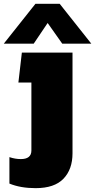

<svg xmlns="http://www.w3.org/2000/svg" viewBox="-58 -749 497 1003"><path d="M-38.1 -521 127 -729H253.9L418.9 -521H267.1L190.9 -628.9L118.2 -521ZM127.9 233.9Q49.3 233.9 -8.8 210V71.8Q21 82 50.8 82Q106 82 106 37.1V-317.9H38.1L56.2 -474.1H320.8V51.8Q320.8 135.7 273.4 184.8Q226.1 233.9 127.9 233.9Z"/></svg>

Font: Kanit ExtraBold
Style: Regular
Weight: 800
Designer: Katatrad Team
Foundry: CadsonDemak
Version: Version 1.000;PS 001.000;hotconv 1.0.88;makeotf.lib2.5.64775